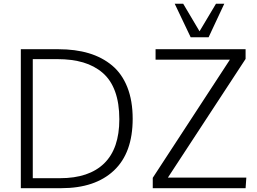

<svg xmlns="http://www.w3.org/2000/svg" viewBox="-20 -984 1344 1004"><path d="M151.4 -52.2H293.9Q445.3 -52.2 524.7 -129.6Q604 -207 604 -360.4Q604 -444.3 581.8 -505.4Q559.6 -566.4 516.6 -603.3Q473.6 -640.1 415 -657.5Q356.4 -674.8 279.8 -674.8H151.4ZM88.9 0V-726.6H285.6Q374.5 -726.6 444.6 -705.6Q514.6 -684.6 566.4 -641.4Q618.2 -598.1 646 -527.6Q673.8 -457 673.8 -362.8Q673.8 -184.6 575.7 -92.3Q477.5 0 300.8 0ZM977.1 -789.1 893.6 -964.4H938L1023.4 -820.3L1109.4 -964.4H1152.8L1070.8 -789.1ZM778.8 0V-54.2L1182.1 -671.9H793.5V-726.6H1264.2V-675.8L857.9 -55.2H1268.1L1264.2 0Z"/></svg>

Font: Oxygen Light
Style: Regular
Weight: 300
Designer: vernon adams
Foundry: Vernon Adams
Version: Version Release 0.2.3 webfont; ttfautohint (v0.93.3-1d66) -l